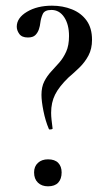

<svg xmlns="http://www.w3.org/2000/svg" viewBox="-20 -645 372 676"><path d="M161 -610Q137 -610 130.5 -595.5Q124 -581 122 -565Q121 -554 117 -542Q113 -530 104.5 -521.5Q96 -513 78 -513Q57 -513 48 -525.5Q39 -538 39 -551Q39 -582 75 -603.5Q111 -625 163 -625Q201 -625 233.5 -612Q266 -599 285 -572.5Q304 -546 304 -505Q304 -473 291.5 -449.5Q279 -426 260 -407.5Q241 -389 221 -372Q188 -340 174 -312Q160 -284 160 -248Q160 -236 161.5 -223Q163 -210 165 -194Q167 -191 160 -189.5Q153 -188 152 -191Q140 -219 133 -254Q126 -289 126 -311Q126 -339 136 -358.5Q146 -378 160.5 -393.5Q175 -409 189 -425Q203 -441 213 -463Q223 -485 223 -518Q223 -559 206 -584.5Q189 -610 161 -610ZM149 11Q127 11 113.5 -2Q100 -15 100 -38Q100 -59 113.5 -71.5Q127 -84 149 -84Q173 -84 185 -71.5Q197 -59 197 -38Q197 -15 185 -2Q173 11 149 11Z"/></svg>

Font: Cormorant Light Medium
Style: Regular
Weight: 500
Version: Version 4.000